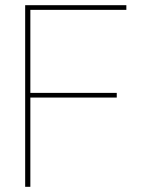

<svg xmlns="http://www.w3.org/2000/svg" viewBox="-20 -720 542 740"><path d="M77 0V-700H467V-682H97V-362H430V-344H97V0Z"/></svg>

Font: DM Sans 12pt Thin
Style: Regular
Weight: 250
Version: Version 4.004;gftools[0.9.30]